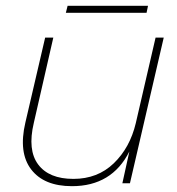

<svg xmlns="http://www.w3.org/2000/svg" viewBox="-20 -629 609 659"><path d="M488 -609 483 -585H206L212 -609ZM514 -500H542L426 0H400L424 -109Q364 10 227 10Q131 10 87 -47.5Q43 -105 67 -208L135 -500H163L96 -207Q74 -114 111 -64.5Q148 -15 232 -15Q315 -15 370.5 -68.5Q426 -122 446 -206Z"/></svg>

Font: Elaine Sans ExtraLight
Style: Italic
Weight: 275
Italic angle: -13°
Designer: Wei Huang
Foundry: Wei Huang
Version: Version 2.001;December 24, 2019;FontCreator 12.0.0.2547 64-b